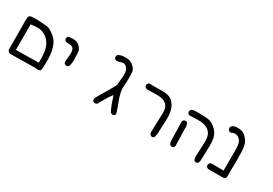

<svg xmlns="http://www.w3.org/2000/svg" viewBox="22 -1224 2957 2081"><g transform="rotate(30 1500.0 -183.0)"><path d="M397.9 100.1Q416 102.5 426.8 102.5Q437.5 102.5 443.8 101.6Q461.9 99.1 464.4 89.8Q471.2 68.8 472.2 -24.4Q472.2 -28.3 472.2 -32.7Q472.2 -120.6 451.7 -188Q430.7 -258.3 382.8 -297.6Q335 -336.9 304.2 -347.4Q273.4 -357.9 193.8 -360.8Q163.6 -361.8 132.1 -361.8Q100.6 -361.8 79.1 -358.9Q68.8 -357.4 62 -351.1Q49.3 -337.9 49.3 -304.7L51.3 68.8Q53.2 83.5 63 93.3Q72.8 103 86.4 105ZM118.7 36.6V-282.2Q167.5 -290 198.5 -290Q229.5 -290 249.5 -284.7Q293 -272.5 327.6 -242.4Q362.3 -212.4 383.8 -157.7Q403.8 -107.9 403.8 7.3Q403.8 17.6 403.8 32.7Z M676.8 -86.9Q692.4 -86.9 702.6 -95.7Q719.2 -131.3 719.2 -177.5Q719.2 -223.6 716.3 -270Q713.4 -315.4 680.9 -345.9Q648.4 -376.5 599.1 -376.5Q597.7 -376.5 596.2 -376.5Q566.9 -376 553.2 -373.3Q539.6 -370.6 534.7 -367.2L525.9 -349.6Q525.4 -347.2 525.4 -344.7Q525.4 -329.1 534.2 -318.4Q544.9 -310.1 558.6 -308.1Q564.9 -308.1 570.3 -308.1Q620.6 -308.1 635.7 -292Q651.9 -274.4 652.8 -242.2Q653.8 -211.9 650.9 -183.3Q647.9 -154.8 644 -127.4Q644 -110.4 654.3 -96.2L671.9 -87.4Q674.3 -86.9 676.8 -86.9Z M1369.1 120.6Q1372.1 121.1 1376.5 121.1Q1380.9 121.1 1387.5 119.1Q1394 117.2 1399.9 112.3L1408.2 95.2Q1391.1 35.6 1367.7 -22.9Q1344.2 -81.5 1334.5 -128.9Q1327.6 -163.1 1327.6 -189Q1327.6 -199.2 1329.1 -211.9Q1332.5 -239.7 1333.5 -307.6Q1333.5 -315.9 1333.5 -326.4Q1333.5 -336.9 1333 -351.6Q1332 -383.8 1327.6 -400.4Q1321.3 -424.3 1289.6 -452.6Q1257.8 -481 1221.2 -484.9Q1202.6 -486.8 1185.8 -486.8Q1168.9 -486.8 1154.3 -484.9Q1125 -481 1100.6 -466.3Q1092.3 -456.1 1090.3 -442.4Q1092.3 -426.8 1100.6 -414.6L1118.2 -405.8Q1142.6 -406.2 1176.3 -418Q1188.5 -422.4 1199.2 -422.4Q1222.7 -422.4 1240.7 -403.3Q1266.1 -376 1268.6 -338.4Q1269.5 -326.7 1269.5 -314.9Q1269.5 -289.1 1264.9 -256.1Q1260.3 -223.1 1258.3 -181.6Q1222.7 -112.3 1185.5 -52.2Q1148.4 7.8 1115.7 67.9Q1115.2 70.3 1115.2 72.3Q1115.2 87.9 1124 100.1L1141.6 108.9Q1144 109.4 1146.5 109.4Q1162.6 109.4 1174.3 100.6L1220.7 19.5Q1244.1 -22 1274.9 -62L1279.8 -68.8Q1297.9 -15.1 1313.5 28.3Q1329.1 71.8 1351.6 111.8Z M1564.5 -304.2Q1650.4 -305.7 1690.9 -305.7Q1756.8 -305.7 1788.6 -283.7Q1820.8 -261.7 1831.1 -234.4Q1841.3 -207 1841.3 -170.4Q1841.3 -133.8 1833.5 56.6V57.1Q1832.5 63.5 1832.5 66.7Q1832.5 69.8 1832.8 73.7Q1833 77.6 1834.5 84Q1836.9 96.2 1843.8 106L1861.3 114.7Q1864.3 115.2 1868.7 115.2Q1873 115.2 1879.4 113.3Q1885.7 111.3 1891.6 106.9Q1904.8 63 1904.8 13.4Q1904.8 -36.1 1908.7 -88.4Q1911.1 -117.7 1911.1 -140.6Q1911.1 -163.6 1909.7 -181.2Q1906.7 -222.7 1893.3 -259Q1879.9 -295.4 1852.1 -325.2Q1824.7 -354.5 1786.1 -363.8Q1754.4 -371.6 1707.5 -371.6Q1695.8 -371.6 1674.3 -370.6Q1618.7 -368.7 1557.6 -371.6L1540.5 -362.8L1531.7 -345.7Q1531.2 -343.3 1531.2 -340.8Q1531.2 -325.2 1540 -314.5Q1550.8 -306.2 1564.5 -304.2Z M2417 117.2Q2432.6 117.2 2442.9 108.4Q2453.6 86.4 2453.6 58.6Q2453.6 29.3 2456.1 -24.7Q2458.5 -78.6 2458.5 -106.2Q2458.5 -133.8 2457.5 -152.8Q2455.6 -199.2 2442.4 -233.9Q2428.7 -270 2400.4 -297.9Q2359.4 -337.4 2323.7 -349.6Q2302.2 -356.9 2271.5 -359.4Q2240.7 -361.8 2178.7 -361.8Q2160.6 -361.8 2140.6 -361.8H2140.1Q2137.2 -361.8 2134.3 -361.8Q2106.9 -361.8 2085.4 -347.7L2076.7 -330.1Q2076.2 -327.1 2076.2 -322.8Q2076.2 -318.4 2078.1 -311.3Q2080.1 -304.2 2085 -297.4L2102.5 -288.6Q2160.2 -292.5 2206.3 -292.5Q2252.4 -292.5 2277.3 -286.6Q2325.2 -275.4 2348.6 -252.4Q2372.1 -230 2380.9 -204.6Q2391.6 -174.8 2391.6 -131.3Q2391.6 -87.9 2384.3 50.8V51.3Q2383.3 58.1 2383.3 64.5Q2383.3 88.9 2394.5 107.9L2412.1 116.7Q2414.6 117.2 2417 117.2ZM2063 -184.6Q2068.8 10.7 2068.8 40.5Q2068.8 68.4 2081.5 92.3L2098.6 101.1Q2101.6 101.6 2106 101.6Q2110.4 101.6 2116.9 99.6Q2123.5 97.7 2129.4 92.8L2138.2 75.2L2132.3 -129.9Q2132.3 -129.9 2132.3 -130.4Q2133.3 -139.2 2133.3 -147.5Q2133.3 -180.7 2121.6 -208.5L2104.5 -217.3Q2102.1 -217.8 2099.6 -217.8Q2084 -217.8 2073.2 -209Q2064.9 -198.2 2063 -184.6Z M2746.6 112.8Q2783.7 112.8 2787.1 95.7Q2790.5 79.6 2790.5 53.7Q2790.5 47.9 2790.3 37.8Q2790 27.8 2790 -1.5Q2790 -30.8 2791 -74.2Q2791.5 -121.6 2791.5 -147.5Q2791.5 -199.7 2790 -232.9Q2787.6 -285.2 2776.4 -321.8Q2764.6 -359.9 2730 -393.6Q2695.3 -426.8 2662.6 -431.2Q2641.6 -434.1 2626.7 -434.1Q2611.8 -434.1 2602.1 -433.1Q2576.2 -430.2 2555.7 -414.1Q2547.4 -403.3 2545.4 -389.6Q2547.4 -374 2555.7 -359.9L2573.2 -351.1Q2576.2 -350.6 2579.1 -350.6Q2582 -350.6 2586.4 -351.6Q2596.7 -353 2605.5 -360.4Q2620.6 -364.3 2632.8 -364.3Q2658.7 -364.3 2676.8 -350.1Q2704.1 -329.6 2713.4 -299.3Q2722.2 -269 2722.7 -228Q2722.7 -214.4 2722.7 -163.1Q2722.7 -111.8 2722.2 44.4L2574.7 42.5Q2560.5 44.4 2550.3 52.7L2541.5 71.3Q2541 74.2 2541 78.6Q2541 83 2543 89.6Q2544.9 96.2 2549.8 102.5Q2560.5 110.8 2574.7 112.8Z"/></g></svg>

Font: Bakudai
Style: Light
Weight: 300
Version: Version 1.48